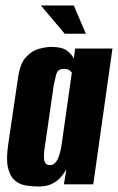

<svg xmlns="http://www.w3.org/2000/svg" viewBox="-20 -672 430 700"><path d="M120 8Q96 8 73 4Q50 0 33 -15Q16 -30 9 -61Q2 -92 10 -146L46 -390Q53 -440 74.5 -463.5Q96 -487 122 -494Q148 -501 167 -501Q206 -501 224 -487.5Q242 -474 249 -458L254 -495H390L320 0H213L222 -54Q214 -41 202 -26.5Q190 -12 170 -2Q150 8 120 8ZM162 -70Q171 -70 178 -75.5Q185 -81 189.5 -90Q194 -99 197 -109.5Q200 -120 202 -129.5Q204 -139 205 -147L242 -408Q240 -409 237 -412.5Q234 -416 228.5 -418.5Q223 -421 214 -421Q201 -421 194 -415.5Q187 -410 184 -397Q181 -384 176 -362L141 -120Q140 -106 140.5 -96Q141 -86 143.5 -80.5Q146 -75 151 -72.5Q156 -70 162 -70ZM216 -549 129 -652H249L293 -549Z"/></svg>

Font: Alumni Sans Thin ExtraBold
Style: Italic
Weight: 800
Italic angle: -8°
Version: Version 1.016